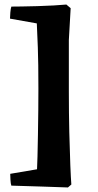

<svg xmlns="http://www.w3.org/2000/svg" viewBox="-20 -698 430 845"><path d="M279 127Q228 125 162.5 123Q97 121 30 119Q27 111 26 93.5Q25 76 25 67L143 47Q144 32 145 -9.5Q146 -51 147 -105Q148 -159 148.5 -213.5Q149 -268 149 -308Q149 -422 146.5 -488.5Q144 -555 142 -595L24 -616Q24 -626 25.5 -643.5Q27 -661 30 -669Q45 -669 76 -669.5Q107 -670 144.5 -671Q182 -672 216.5 -674Q251 -676 272 -678L291 -662L283 -522V-296Q283 -200 285 -115.5Q287 -31 289.5 29.5Q292 90 294 114Z"/></svg>

Font: Labrada ExtraBold
Style: Regular
Weight: 800
Designer: Mercedes Jáuregui
Foundry: Omnibus-Type Team
Version: Version 1.000; ttfautohint (v1.8.4.7-5d5b)